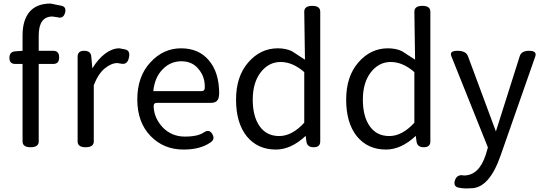

<svg xmlns="http://www.w3.org/2000/svg" viewBox="-20 -829 3057 1081"><path d="M152 0Q107 0 107 -33V-469H66Q33 -469 33 -503Q33 -538 66 -540L107 -543V-630Q107 -715 146 -762Q186 -809 265 -809L324 -797Q356 -791 346 -756Q336 -722 303 -732L275 -736Q198 -736 198 -629V-543H280Q313 -543 313 -506Q313 -469 280 -469H198V-33Q198 0 152 0Z M462 0Q417 0 417 -33V-510Q417 -543 454 -543Q492 -543 494 -510L500 -444Q532 -497 572 -527Q612 -557 652 -557L683 -551Q715 -545 706 -505Q698 -465 665 -470L641 -474Q607 -474 570 -444Q533 -414 508 -349V-33Q508 0 462 0Z M1013 13Q901 13 827 -64Q753 -141 753 -269Q753 -398 826 -477Q899 -557 999 -557Q1100 -557 1157 -488Q1214 -420 1214 -302L1213 -291Q1210 -250 1169 -250H863Q844 -250 845 -228Q848 -163 897 -111Q947 -60 1021 -60Q1096 -60 1130 -85Q1160 -103 1176 -73Q1193 -43 1162 -25Q1106 13 1013 13ZM843 -316H1115Q1134 -316 1133 -339Q1134 -397 1098 -440Q1063 -484 1001 -484Q939 -484 895 -438Q851 -393 843 -316Z M1533 13Q1430 13 1369 -62Q1309 -137 1309 -268Q1309 -399 1378 -478Q1447 -557 1544 -557Q1589 -557 1623 -541L1697 -493L1693 -763Q1693 -796 1738 -796Q1783 -796 1783 -763V-33Q1783 0 1746 0Q1709 0 1705 -33L1701 -64Q1619 13 1533 13ZM1552 -63Q1624 -63 1693 -138V-423Q1628 -480 1560 -480Q1493 -480 1448 -422Q1403 -364 1403 -268Q1403 -173 1442 -118Q1481 -63 1552 -63Z M2153 13Q2050 13 1989 -62Q1929 -137 1929 -268Q1929 -399 1998 -478Q2067 -557 2164 -557Q2209 -557 2243 -541L2317 -493L2313 -763Q2313 -796 2358 -796Q2403 -796 2403 -763V-33Q2403 0 2366 0Q2329 0 2325 -33L2321 -64Q2239 13 2153 13ZM2172 -63Q2244 -63 2313 -138V-423Q2248 -480 2180 -480Q2113 -480 2068 -422Q2023 -364 2023 -268Q2023 -173 2062 -118Q2101 -63 2172 -63Z M2628 231Q2597 234 2565 228Q2533 223 2540 191Q2551 150 2592 159Q2677 159 2715 42L2727 1L2521 -513Q2509 -543 2556 -543Q2604 -543 2615 -512L2772 -89L2906 -512Q2915 -543 2959 -543Q3004 -543 2994 -512L2799 45Q2734 234 2628 231Z"/></svg>

Font: Swei Gothic CJK TC Regular
Style: Regular
Weight: 400
Version: Version 2.129